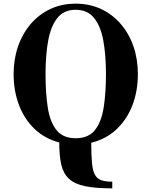

<svg xmlns="http://www.w3.org/2000/svg" viewBox="-20 -780 828 1050"><path d="M594 213.5V250Q501.5 250 444.5 238Q387.5 226 357 197.5Q326.5 169 315.2 120.5Q304 72 304 -1Q225 -21.5 169.2 -74.8Q113.5 -128 84 -205.2Q54.5 -282.5 54.5 -375Q54.5 -456.5 78.8 -526.5Q103 -596.5 148 -649Q193 -701.5 255.5 -730.8Q318 -760 394 -760Q470 -760 532.5 -730.8Q595 -701.5 640.2 -649Q685.5 -596.5 709.8 -526.5Q734 -456.5 734 -375Q734 -281.5 703.8 -203.5Q673.5 -125.5 616.5 -72.2Q559.5 -19 479 0.5Q479 67 482.8 108.8Q486.5 150.5 498 173.5Q509.5 196.5 532.5 205Q555.5 213.5 594 213.5ZM394 -726.5Q329.5 -726.5 293.8 -681.8Q258 -637 243.5 -557.8Q229 -478.5 229 -375Q229 -271.5 241.2 -192.2Q253.5 -113 289 -68.5Q324.5 -24 394 -24Q463.5 -24 499 -68.5Q534.5 -113 547 -192.2Q559.5 -271.5 559.5 -375Q559.5 -478.5 545 -557.8Q530.5 -637 494.5 -681.8Q458.5 -726.5 394 -726.5Z"/></svg>

Font: Bodoni* 06pt
Style: Bold
Weight: 700
Version: Version 2.3